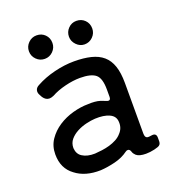

<svg xmlns="http://www.w3.org/2000/svg" viewBox="-124 -756 782 861"><g transform="rotate(-20 267.5 -325.5)"><path d="M146 -547Q123 -547 106.5 -563.5Q90 -580 90 -603Q90 -626 106.5 -642.5Q123 -659 146 -659Q170 -659 186 -643Q202 -627 202 -603Q202 -580 185.5 -563.5Q169 -547 146 -547ZM336 -547Q314 -547 297.5 -564Q281 -581 281 -603Q281 -626 297 -642.5Q313 -659 336 -659Q360 -659 376 -643Q392 -627 392 -603Q392 -580 375.5 -563.5Q359 -547 336 -547ZM211 8Q137 10 91 -26Q43 -61 43 -128Q43 -168 63.5 -198Q84 -228 115.5 -248.5Q147 -269 185 -279.5Q223 -290 258 -290Q292 -292 315 -285L339 -276Q345 -273 350 -273Q360 -273 360 -288V-323Q360 -377 338 -395Q316 -413 264 -413Q231 -413 192.5 -403.5Q154 -394 125 -378Q113 -373 105 -373Q87 -373 75 -391L69 -402Q61 -415 64 -427Q67 -439 81 -446Q121 -468 170 -480Q219 -492 264 -492Q310 -492 344.5 -483.5Q379 -475 401.5 -455.5Q424 -436 435 -403.5Q446 -371 446 -323V-82Q446 -63 456 -60Q463 -58 479 -61Q501 -64 501 -42V-24Q501 -7 485 -2L468 3Q446 8 427 8Q395 8 381 -4Q377 -8 373.5 -12.5Q370 -17 368 -24Q364 -36 355 -36Q349 -36 344 -32Q317 -12 280.5 -3Q244 6 211 8ZM212 -71Q228 -72 246.5 -74.5Q265 -77 282.5 -82Q300 -87 316 -95.5Q332 -104 343 -117Q363 -138 361 -168Q360 -196 333 -208Q307 -220 265 -218Q246 -217 222.5 -211.5Q199 -206 178 -195Q157 -184 143 -167.5Q129 -151 129 -127Q131 -98 152 -85Q175 -70 212 -71Z"/></g></svg>

Font: Higure Gothic Medium
Style: Regular
Weight: 500
Designer: Yoshimichi Ohira
Foundry: Positype
Version: Version 1.000